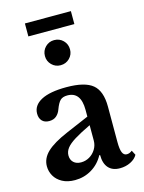

<svg xmlns="http://www.w3.org/2000/svg" viewBox="-142 -1053 857 1145"><g transform="rotate(-15 287.0 -480.5)"><path d="M204 -278 344 -338V-380Q344 -491 261 -491Q232 -491 217 -476.5Q202 -462 188 -424Q180 -401 163 -386Q146 -371 118 -371Q90 -371 74.5 -387.5Q59 -404 59 -432Q59 -483 112 -511.5Q165 -540 268 -540Q382 -540 430 -500Q478 -460 478 -364V-145Q478 -101 486.5 -80.5Q495 -60 514 -60Q531 -60 547 -73L562 -44Q549 -20 519 -5Q489 10 453 10Q407 10 382.5 -17.5Q358 -45 358 -97H353Q326 -47 279 -19Q232 9 176 9Q130 9 98 -8.5Q66 -26 50 -54Q34 -82 34 -114Q34 -163 74.5 -201.5Q115 -240 204 -278ZM344 -190V-285Q281 -255 244 -232Q207 -209 191 -188Q175 -167 175 -143Q175 -116 192 -100Q209 -84 238 -84Q266 -84 290 -98Q314 -112 329 -136.5Q344 -161 344 -190ZM193 -752Q193 -785 215.5 -807.5Q238 -830 270 -830Q303 -830 325.5 -807.5Q348 -785 348 -752Q348 -720 325.5 -697.5Q303 -675 270 -675Q238 -675 215.5 -697.5Q193 -720 193 -752ZM412 -891H128V-971H412Z"/></g></svg>

Font: Libre Baskerville
Style: Bold
Weight: 700
Designer: Pablo Impallari, Rodrigo Fuenzalida
Foundry: Pablo Impallari, Rodrigo Fuenzalida
Version: Version 1.051; ttfautohint (v1.8.4.7-5d5b)